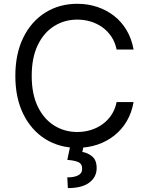

<svg xmlns="http://www.w3.org/2000/svg" viewBox="-20 -757 768 996"><path d="M380.9 9.8Q288.1 9.8 215.3 -35.6Q142.6 -81.1 101.1 -164.8Q59.6 -248.5 59.6 -363.3Q59.6 -478.5 101.1 -562.5Q142.6 -646.5 215.3 -691.9Q288.1 -737.3 380.9 -737.3Q435.5 -737.3 484.1 -721.2Q532.7 -705.1 571.8 -674.6Q610.8 -644 637 -599.9Q663.1 -555.7 672.9 -500H585Q577.1 -538.1 557.9 -566.9Q538.6 -595.7 511 -615.5Q483.4 -635.3 450.2 -645.3Q417 -655.3 380.9 -655.3Q314.9 -655.3 261.2 -621.8Q207.5 -588.4 176 -523.2Q144.5 -458 144.5 -363.3Q144.5 -269 176 -204.1Q207.5 -139.2 261.2 -105.7Q314.9 -72.3 380.9 -72.3Q417 -72.3 450.2 -82.3Q483.4 -92.3 511 -112.1Q538.6 -131.8 557.9 -160.6Q577.1 -189.5 585 -227.5H672.9Q663.1 -171.4 637 -127.4Q610.8 -83.5 571.8 -53Q532.7 -22.5 484.1 -6.3Q435.5 9.8 380.9 9.8ZM343.8 2.9H413.1L407.2 31.2Q435.1 35.6 458.3 54.7Q481.4 73.7 481.4 115.2Q481.4 161.1 443.6 189.9Q405.8 218.8 332 218.8L329.1 163.1Q362.3 163.6 384.3 153.1Q406.2 142.6 406.2 118.2Q406.2 93.8 387.9 84.7Q369.6 75.7 329.1 72.3Z"/></svg>

Font: Inter
Style: Regular
Weight: 400
Designer: Rasmus Andersson
Foundry: rsms
Version: Version 4.000;git-8c9346024